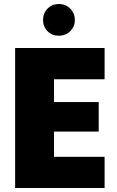

<svg xmlns="http://www.w3.org/2000/svg" viewBox="-20 -947 588 967"><path d="M506.8 -705.1V-547.9H252V-433.1H477.1V-284.2H252V-157.2H506.8V0H56.2V-705.1ZM275.9 -767.1Q242.2 -767.1 219.5 -789.8Q196.8 -812.5 196.8 -846.2Q196.8 -880.4 219.5 -903.6Q242.2 -926.8 275.9 -926.8Q310.5 -926.8 333.7 -903.6Q356.9 -880.4 356.9 -846.2Q356.9 -812.5 333.7 -789.8Q310.5 -767.1 275.9 -767.1Z"/></svg>

Font: Poppins ExtraBold
Style: Regular
Weight: 800
Designer: Ninad Kale (Devanagari), Jonny Pinhorn (Latin)
Foundry: Indian Type Foundry
Version: Version 3.200;PS 1.000;hotconv 16.6.54;makeotf.lib2.5.65590